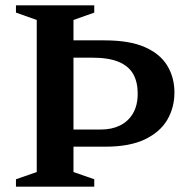

<svg xmlns="http://www.w3.org/2000/svg" viewBox="-20 -696 706 716"><path d="M493.5 -347Q493.5 -390 476.8 -419.8Q460 -449.5 422.8 -465.2Q385.5 -481 322 -481H168L165.5 -545.5H369.5Q463.5 -545.5 520.8 -520Q578 -494.5 604.2 -450.5Q630.5 -406.5 630.5 -351Q630.5 -295 603.8 -249.2Q577 -203.5 520.2 -176.2Q463.5 -149 372.5 -149H164.5L168 -213H356.5Q397 -213 427.8 -228.2Q458.5 -243.5 476 -273.2Q493.5 -303 493.5 -347ZM331.5 -27.5V0H39.5V-27.5L117 -54.5V-621.5L39.5 -649V-676H331.5V-649L254 -621.5V-54.5Z"/></svg>

Font: Newsreader 16pt SemiBold
Style: Regular
Weight: 600
Designer: Hugues Gentile
Foundry: Production Type
Version: Version 1.003